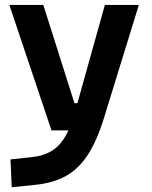

<svg xmlns="http://www.w3.org/2000/svg" viewBox="-20 -538 626 792"><path d="M28.3 234.4 23.4 119.6 112.8 109.9Q166.5 104 202.1 78.6Q237.8 53.2 262.2 0H192.4L18.6 -517.6H158.7L287.1 -112.3H299.3L412.6 -517.6H552.7L407.2 -45.9Q377.9 47.4 339.8 104.2Q301.8 161.1 249.5 189.2Q197.3 217.3 124.5 224.6Z"/></svg>

Font: Cascadia Mono PL
Style: Bold
Weight: 700
Monospace: yes
Designer: Aaron Bell
Foundry: Saja Typeworks
Version: Version 2404.023; ttfautohint (v1.8.4)